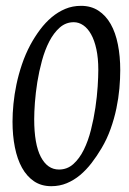

<svg xmlns="http://www.w3.org/2000/svg" viewBox="-20 -623 442 658"><path d="M316.9 -383.8Q316.9 -423.8 310.3 -454.3Q303.7 -484.9 292.2 -505.4Q280.8 -525.9 265.4 -536.4Q250 -546.9 232.9 -546.9Q205.6 -546.9 184.8 -528.6Q164.1 -510.3 148.9 -481Q133.8 -451.7 123.8 -415Q113.8 -378.4 107.9 -341.6Q102.1 -304.7 99.6 -271.2Q97.2 -237.8 97.2 -214.8Q97.2 -128.9 119.9 -85.4Q142.6 -42 182.1 -42Q210.4 -42 231.4 -60.8Q252.4 -79.6 267.3 -109.9Q282.2 -140.1 291.7 -178Q301.3 -215.8 306.9 -253.9Q312.5 -292 314.7 -326.2Q316.9 -360.4 316.9 -383.8ZM392.1 -382.8Q392.1 -353.5 389.2 -320.1Q386.2 -286.6 378.9 -251.5Q371.6 -216.3 359.1 -181.4Q346.7 -146.5 328.1 -115.2Q312 -87.9 293.7 -64.2Q275.4 -40.5 254.4 -22.9Q233.4 -5.4 208.7 4.9Q184.1 15.1 155.8 15.1Q121.6 15.1 96.7 -1.7Q71.8 -18.6 55.4 -48.1Q39.1 -77.6 31 -118.2Q22.9 -158.7 22.9 -206.1Q22.9 -234.4 26.1 -267.1Q29.3 -299.8 36.4 -333.7Q43.5 -367.7 55.2 -402.3Q66.9 -437 84 -469.2Q99.1 -497.1 117.4 -521.5Q135.7 -545.9 157.2 -564Q178.7 -582 203.6 -592.5Q228.5 -603 257.8 -603Q292 -603 317.4 -586.4Q342.8 -569.8 359.4 -540.5Q376 -511.2 384 -470.7Q392.1 -430.2 392.1 -382.8Z"/></svg>

Font: Gentium Plus APac
Style: Italic
Weight: 400
Italic angle: -8°
Designer: J. Victor Gaultney, Annie Olsen, Iska Routamaa, Becca Hirsbrunner
Foundry: SIL International
Version: Version 5.000